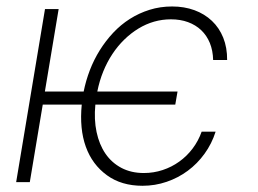

<svg xmlns="http://www.w3.org/2000/svg" viewBox="-20 -574 812 605"><path d="M121.8 -545.5H164.8L121.4 -285.5H243.6Q250.4 -319.6 263.1 -352.8Q275.9 -386 294.4 -415.7Q312.9 -445.3 336.6 -470.7Q360.4 -496.1 389.2 -514.4Q418 -532.7 451.3 -543.1Q484.7 -553.6 522.4 -553.6Q560.7 -553.6 592.7 -541.9Q624.6 -530.2 647.7 -508.3Q670.8 -486.5 683.4 -455.3Q696 -424 695.7 -384.9H651.6Q650.9 -414.8 641.2 -438.6Q631.4 -462.4 614 -478.9Q596.6 -495.4 572.4 -504.3Q548.3 -513.1 518.5 -513.1Q464.1 -513.1 416.2 -484Q392.4 -469.5 371.6 -449.2Q350.9 -429 334.2 -403.8Q317.5 -378.6 305.4 -348.9Q293.3 -319.2 286.6 -285.5H539.4L532.3 -244.3H280.5Q275.9 -197.4 284.3 -158Q292.6 -118.6 312.3 -89.8Q332 -61.1 362.7 -44.9Q393.5 -28.8 433.2 -28.8Q464.1 -28.8 492.5 -38.2Q521 -47.6 544.9 -64.8Q568.9 -82 587 -106Q605.1 -130 615.4 -159.1H659.4Q647.4 -121.1 624.6 -89.7Q601.9 -58.2 571.7 -35.9Q541.5 -13.5 505.1 -1.1Q468.8 11.4 429 11.4Q362.6 11.4 317.1 -21.7Q270.6 -55.4 250.4 -111.7Q230.1 -168 237.6 -244.3H114.7L73.9 0H30.9Z"/></svg>

Font: Inter P Extra Light
Style: Italic
Weight: 200
Italic angle: 9.39999°
Designer: Rasmus Andersson
Foundry: rsms
Version: Version 3.018;git-588b23468